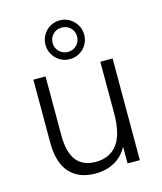

<svg xmlns="http://www.w3.org/2000/svg" viewBox="-111 -811 757 899"><g transform="rotate(-15 268.0 -362.0)"><path d="M72.5 -186.5V-493H131.5V-207.5Q131.5 -125 162.8 -85.2Q194 -45.5 256 -45.5Q324.5 -45.5 360.8 -93.8Q397 -142 397 -242V-493H456.5V0H397V-81Q373.5 -37.5 333.2 -15.2Q293 7 241 7Q160.5 7 116.5 -41.8Q72.5 -90.5 72.5 -186.5ZM169.5 -635.5Q169.5 -661 182 -682.8Q194.5 -704.5 216 -717Q237.5 -729.5 263.5 -729.5Q288.5 -729.5 310 -716.8Q331.5 -704 344.2 -682.5Q357 -661 357 -635.5Q357 -609.5 344.5 -588Q332 -566.5 310.5 -554Q289 -541.5 263.5 -541.5Q237.5 -541.5 216 -554.2Q194.5 -567 182 -588.5Q169.5 -610 169.5 -635.5ZM263.5 -576.5Q288.5 -576.5 305.5 -593.8Q322.5 -611 322.5 -635.5Q322.5 -661 305.5 -677.8Q288.5 -694.5 263.5 -694.5Q238 -694.5 221 -677.5Q204 -660.5 204 -635.5Q204 -610.5 221.2 -593.5Q238.5 -576.5 263.5 -576.5Z"/></g></svg>

Font: HK Grotesk Light
Style: Regular
Weight: 300
Designer: Alfredo Marco Pradil
Foundry: Hanken Design Co.
Version: Version 3.001